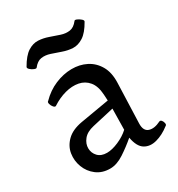

<svg xmlns="http://www.w3.org/2000/svg" viewBox="-173 -823 872 943"><g transform="rotate(-30 263.5 -351.0)"><path d="M78 -430Q116 -469 162.5 -488.5Q209 -508 255 -508.5Q301 -509 338.5 -490Q376 -471 398 -433Q420 -395 418 -338L410 -110Q409 -69 436 -60Q463 -51 501 -70Q508 -73 514 -65.5Q520 -58 521.5 -48Q523 -38 516 -35Q479 -6 440 4.5Q401 15 372 -2.5Q343 -20 333 -75Q297 -44 256 -17Q215 10 177 10Q132 10 100.5 -14Q69 -38 55 -75Q41 -112 47 -150.5Q53 -189 83 -218.5Q113 -248 169 -258L333 -286L331 -321Q328 -370 306 -396.5Q284 -423 250 -429.5Q216 -436 176.5 -425.5Q137 -415 99 -390Q93 -387 85.5 -395.5Q78 -404 75 -415.5Q72 -427 78 -430ZM210 -212Q170 -203 151 -179.5Q132 -156 132.5 -129.5Q133 -103 151 -84Q169 -65 202 -65Q231 -65 268 -81Q305 -97 331 -121L333 -240ZM428 -678Q401 -630 372 -611.5Q343 -593 314.5 -594.5Q286 -596 258 -606Q230 -616 204 -624.5Q178 -633 154.5 -629.5Q131 -626 111 -600Q108 -596 96.5 -600.5Q85 -605 76 -613.5Q67 -622 70 -628Q98 -677 126.5 -695Q155 -713 183.5 -711.5Q212 -710 240 -700Q268 -690 294 -681.5Q320 -673 343.5 -676.5Q367 -680 387 -706Q390 -711 401.5 -706Q413 -701 422.5 -692.5Q432 -684 428 -678Z"/></g></svg>

Font: Anvers
Style: Regular
Weight: 400
Designer: Ishtar van Looy
Version: Version 1.000